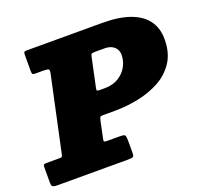

<svg xmlns="http://www.w3.org/2000/svg" viewBox="-178 -900 1113 1049"><g transform="rotate(-20 378.5 -375.0)"><path d="M380 -410Q365.5 -410 363.2 -413.5Q361 -417 363.5 -428L398.5 -592Q401.5 -607.5 404.8 -611.2Q408 -615 427 -615H482Q505 -615 521.8 -607Q538.5 -599 547.8 -584.2Q557 -569.5 557 -550Q557 -515.5 539.5 -483.2Q522 -451 488.5 -430.5Q455 -410 407 -410ZM325 -249Q328.5 -264 330.8 -269.5Q333 -275 352 -275H417Q485 -275 553.8 -288.8Q622.5 -302.5 680 -333.8Q737.5 -365 772.2 -418.2Q807 -471.5 807 -550Q807 -615 774.2 -659.5Q741.5 -704 677 -727Q612.5 -750 517 -750H79Q66.5 -750 63.2 -746.2Q60 -742.5 60 -731V-638Q60 -623 63.2 -619Q66.5 -615 81 -615H126Q148.5 -615 155.2 -611.2Q162 -607.5 157.5 -587L64.5 -153Q62 -141.5 59.8 -138.2Q57.5 -135 43 -135H-32Q-44 -135 -47 -131.2Q-50 -127.5 -50 -115V-24.5Q-50 -7 -41 -3.5Q-32 0 -16 0H396Q418 0 424 -4Q430 -8 430 -30V-97Q430 -122.5 425.2 -128.8Q420.5 -135 395 -135H324Q308 -135 305 -138.2Q302 -141.5 305 -154Z"/></g></svg>

Font: Besley Black
Style: Italic
Weight: 900
Italic angle: -13°
Designer: Owen Earl
Foundry: indestructible type*
Version: Version 2.001